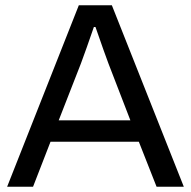

<svg xmlns="http://www.w3.org/2000/svg" viewBox="-20 -706 722 726"><path d="M7 0 278 -686H403L675 0H572L505 -170H171L105 0ZM202 -251H473L390 -466Q376 -503 341 -604H335Q305 -517 286 -466Z"/></svg>

Font: Archivo
Style: Regular
Weight: 400
Designer: Hector Gatti
Foundry: Omnibus-Type
Version: Version 2.001